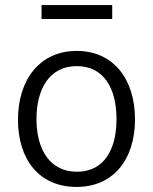

<svg xmlns="http://www.w3.org/2000/svg" viewBox="-20 -728 604 758"><path d="M423 -708H144V-653H423ZM282 10C428 10 513 -99 513 -257C513 -414 429 -527 283 -527C138 -527 51 -415 51 -255C51 -98 135 10 282 10ZM284 -50C176 -50 124 -139 124 -258C124 -378 176 -467 283 -467C390 -467 440 -379 440 -258C440 -138 391 -50 284 -50Z"/></svg>

Font: United Sans Light
Style: Regular
Weight: 300
Designer: Pablo Impallari, Rodrigo Fuenzalida (Modified by Dan O. Williams)
Version: Version 1.000;PS 001.000;hotconv 1.0.88;makeotf.lib2.5.64775